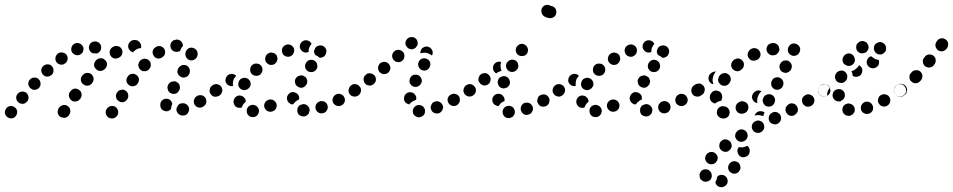

<svg xmlns="http://www.w3.org/2000/svg" viewBox="-39 -445 3882 782"><path d="M431 -10Q426 -13 422 -13Q417 -14 412 -13Q407 -12 403 -9Q399 -6 396 -2L395 -1Q390 8 392 18Q395 28 403 34Q408 36 412 37Q417 38 422 37Q427 36 431 33Q435 30 438 26L439 25Q444 16 442 6Q439 -4 431 -10ZM21 -8Q13 -14 2 -13Q-8 -11 -14 -3Q-20 6 -19 16Q-17 26 -9 32Q0 38 10 37Q20 35 26 27Q32 18 31 8Q29 -2 21 -8ZM247 3Q246 -2 244 -6Q241 -10 237 -13Q233 -16 228 -17Q223 -18 218 -17Q213 -16 209 -13Q205 -11 202 -7L200 -4Q195 4 196 14Q198 25 207 31Q211 33 216 34Q221 35 225 35Q230 34 235 31Q239 28 242 24L243 22Q246 18 247 13Q248 8 247 3ZM727 14Q730 9 731 4Q732 0 731 -5Q728 -15 719 -21Q711 -26 701 -24H699Q694 -23 690 -20Q686 -17 684 -12Q681 -8 680 -3Q679 2 680 6Q683 16 692 22Q700 27 710 25H712Q717 24 721 21Q725 18 727 14ZM623 3Q619 0 617 -4Q614 -9 614 -14Q614 -15 614 -17Q613 -27 620 -35Q627 -42 637 -43Q642 -43 647 -42Q651 -40 655 -37Q658 -34 660 -30Q662 -26 663 -22Q659 -15 658 -6Q657 -3 657 0Q654 3 650 5Q646 8 642 8Q637 9 632 7Q627 6 623 3ZM798 -46Q795 -50 791 -53Q787 -56 782 -57Q777 -58 772 -57Q767 -56 763 -54L762 -53Q753 -47 751 -37Q749 -27 754 -18Q757 -14 761 -11Q765 -8 770 -7Q775 -6 780 -7Q784 -8 789 -11L790 -12Q799 -17 801 -27Q803 -37 798 -46ZM68 -67Q60 -73 50 -72Q40 -71 33 -63Q26 -55 27 -45Q28 -35 36 -28Q40 -25 45 -23Q50 -22 55 -22Q60 -23 64 -25Q68 -28 72 -32Q78 -40 77 -50Q76 -60 68 -67ZM472 -76Q468 -79 463 -80Q458 -80 453 -79Q448 -78 444 -75Q440 -72 438 -68L437 -67Q431 -58 434 -48Q436 -38 445 -33Q449 -30 454 -29Q459 -28 463 -29Q468 -30 472 -33Q476 -36 479 -40L480 -42Q485 -50 483 -60Q481 -70 472 -76ZM293 -63Q292 -68 290 -72Q287 -76 283 -79Q274 -85 264 -84Q254 -82 248 -73L246 -71Q243 -67 242 -62Q241 -57 242 -52Q243 -47 246 -43Q248 -39 252 -36Q256 -33 261 -32Q266 -31 271 -32Q276 -33 280 -35Q284 -38 287 -42L289 -44Q292 -49 293 -53Q294 -58 293 -63ZM865 -73Q866 -77 865 -82Q864 -87 861 -91Q855 -100 845 -101Q835 -103 826 -97L825 -96Q821 -94 818 -89Q816 -85 815 -80Q814 -75 815 -70Q816 -66 819 -62Q825 -53 835 -51Q845 -50 854 -56H855Q859 -59 862 -63Q865 -68 865 -73ZM655 -66Q659 -64 664 -63Q669 -62 674 -63Q679 -64 683 -67Q687 -70 689 -75L690 -76Q696 -85 693 -95Q691 -105 682 -110Q678 -113 673 -114Q668 -114 663 -113Q658 -112 654 -109Q650 -106 647 -102V-101Q641 -92 644 -82Q646 -72 655 -66ZM126 -105Q126 -110 124 -115Q122 -119 118 -123Q111 -130 100 -129Q90 -129 83 -121Q76 -114 76 -103Q77 -93 85 -86Q92 -79 103 -79Q113 -80 120 -87Q123 -91 125 -96Q127 -101 126 -105ZM516 -140Q512 -143 507 -144Q503 -145 498 -144Q493 -144 489 -141Q484 -138 482 -134L481 -133Q475 -125 476 -114Q478 -104 487 -98Q491 -95 496 -94Q500 -93 505 -94Q510 -95 514 -97Q519 -100 521 -104L522 -105Q528 -114 527 -124Q525 -134 516 -140ZM342 -126Q342 -131 339 -135Q337 -140 333 -143Q325 -149 315 -148Q304 -147 298 -139L296 -137Q293 -133 291 -128Q290 -123 290 -119Q291 -114 293 -109Q296 -105 300 -102Q308 -95 318 -96Q328 -97 335 -105L337 -108Q340 -111 341 -116Q343 -121 342 -126ZM684 -148Q686 -143 689 -139Q692 -135 696 -133Q705 -127 715 -130Q725 -132 730 -141L731 -142Q734 -147 734 -152Q735 -157 734 -161Q733 -166 730 -170Q727 -174 723 -177Q714 -182 704 -180Q694 -177 688 -168L687 -167Q685 -163 684 -158Q683 -153 684 -148ZM172 -140Q179 -148 179 -158Q179 -168 172 -176Q165 -183 155 -183Q144 -183 137 -176Q133 -173 131 -168Q129 -164 129 -159Q129 -154 131 -149Q133 -144 136 -141Q143 -133 153 -133Q164 -133 171 -140Q171 -140 172 -140Q172 -140 172 -140ZM575 -182Q575 -187 573 -192Q571 -196 567 -200Q559 -206 549 -206Q539 -205 532 -198L531 -197Q527 -193 526 -188Q524 -184 524 -179Q525 -174 527 -169Q529 -165 533 -161Q540 -154 551 -155Q561 -155 568 -163L569 -164Q572 -168 574 -173Q576 -177 575 -182ZM389 -200Q382 -208 372 -208Q362 -208 354 -201L352 -199Q345 -192 344 -181Q344 -171 352 -164Q359 -156 369 -156Q379 -156 387 -163L389 -165Q396 -172 397 -183Q397 -193 389 -200ZM226 -187Q235 -193 236 -203Q238 -213 232 -222Q225 -230 215 -231Q205 -233 197 -227Q193 -224 190 -219Q187 -215 187 -210Q186 -205 187 -201Q188 -196 191 -192Q198 -183 208 -182Q218 -180 226 -187ZM716 -225Q716 -214 723 -207Q730 -199 741 -199Q746 -199 750 -201Q755 -203 759 -207Q762 -210 764 -215Q766 -219 766 -224V-225Q766 -226 766 -226Q766 -231 764 -236Q762 -241 758 -244Q755 -247 750 -249Q745 -251 740 -251Q730 -251 723 -243Q716 -236 716 -225Q716 -225 716 -225ZM459 -227Q460 -232 460 -237Q459 -242 456 -246Q454 -250 450 -253Q446 -256 441 -257Q436 -258 431 -258Q426 -257 422 -254L419 -253Q415 -250 412 -246Q409 -242 408 -237Q407 -233 408 -228Q408 -223 411 -219Q416 -210 426 -207Q436 -205 445 -210L448 -212Q452 -214 455 -218Q458 -222 459 -227ZM630 -246Q627 -250 623 -253Q619 -256 614 -257Q609 -258 604 -257Q599 -256 595 -253L594 -252Q585 -247 583 -237Q581 -227 587 -218Q589 -214 593 -211Q597 -208 602 -207Q607 -206 612 -207Q617 -208 621 -211L622 -212Q631 -217 633 -227Q635 -238 630 -246ZM286 -222Q276 -218 267 -222Q257 -226 253 -235Q249 -245 253 -254Q257 -264 266 -268Q276 -272 285 -268Q295 -264 299 -255Q300 -254 300 -253Q300 -251 301 -250Q301 -249 301 -249Q301 -247 301 -244Q301 -237 297 -231Q293 -225 286 -222ZM335 -230Q333 -231 331 -233Q324 -240 323 -250Q323 -260 329 -268Q336 -276 347 -276Q357 -277 365 -270Q373 -263 373 -253Q374 -242 367 -235Q365 -233 363 -231Q362 -230 360 -229Q356 -228 353 -227Q353 -227 353 -227Q349 -228 344 -228Q342 -228 339 -228Q337 -229 335 -230ZM508 -282Q509 -282 510 -282H511Q516 -282 521 -280Q525 -278 529 -274Q532 -271 534 -266Q536 -262 536 -257Q536 -255 536 -253Q535 -251 535 -249Q528 -249 521 -246Q512 -242 505 -235Q504 -234 503 -232Q494 -234 489 -241Q483 -248 483 -256Q483 -267 490 -274Q497 -282 508 -282ZM706 -259Q706 -260 706 -261Q705 -271 697 -278Q690 -284 679 -284L678 -283Q673 -283 668 -281Q664 -279 661 -275Q657 -271 656 -266Q654 -262 655 -257Q656 -246 663 -240Q671 -233 682 -234H683Q686 -234 689 -235Q692 -236 695 -238Q696 -240 696 -242Q700 -251 706 -258Q706 -259 706 -259Z M1009 24Q1013 20 1014 16Q1016 11 1016 6Q1015 -4 1008 -11Q1000 -18 990 -18H989Q979 -17 972 -10Q965 -2 966 8Q966 13 968 18Q970 22 974 26Q977 29 982 31Q987 32 992 32Q997 32 1001 30Q1006 28 1009 24ZM1213 23Q1217 20 1219 16Q1221 11 1222 6Q1223 -4 1216 -12Q1209 -20 1199 -21H1198Q1193 -21 1189 -19Q1184 -18 1180 -15Q1176 -11 1174 -7Q1172 -3 1172 2Q1171 13 1177 21Q1184 28 1194 29H1195Q1200 30 1205 28Q1209 27 1213 23ZM1293 3Q1296 -2 1296 -7Q1296 -12 1295 -16Q1292 -26 1282 -31Q1273 -35 1263 -32Q1258 -30 1254 -27Q1251 -24 1248 -19Q1246 -15 1246 -10Q1245 -5 1247 0Q1250 9 1259 14Q1269 19 1279 15Q1284 14 1287 11Q1291 7 1293 3ZM1085 -27Q1082 -31 1079 -34Q1075 -37 1070 -39Q1065 -40 1060 -40Q1055 -39 1051 -37Q1041 -32 1038 -22Q1035 -12 1040 -3Q1043 2 1047 5Q1050 8 1055 9Q1060 11 1065 10Q1070 10 1074 7H1075Q1084 2 1087 -8Q1090 -18 1085 -27ZM912 -30Q912 -35 914 -40Q915 -44 919 -48Q922 -52 927 -54Q931 -56 936 -56Q947 -56 954 -49Q962 -42 962 -32Q962 -32 962 -31Q962 -31 962 -31Q959 -28 956 -25Q949 -18 946 -8Q945 -8 945 -7Q944 -6 942 -6Q940 -6 938 -6Q928 -5 920 -12Q913 -19 912 -30ZM1365 -30Q1366 -35 1366 -40Q1365 -45 1363 -49Q1361 -54 1357 -57Q1353 -60 1348 -62Q1344 -63 1339 -63Q1334 -63 1329 -60Q1320 -55 1317 -46Q1313 -36 1318 -26Q1320 -22 1324 -19Q1328 -16 1333 -14Q1337 -13 1342 -13Q1347 -13 1352 -16Q1357 -18 1360 -22Q1363 -26 1365 -30ZM1134 -31Q1131 -35 1130 -40Q1129 -45 1130 -50Q1133 -60 1141 -66Q1150 -72 1160 -69Q1165 -68 1169 -65Q1173 -63 1176 -58Q1179 -54 1179 -50Q1180 -45 1179 -40Q1172 -37 1166 -32Q1159 -27 1155 -20Q1154 -20 1152 -20Q1151 -20 1149 -20Q1145 -21 1141 -24Q1136 -27 1134 -31ZM1426 -91Q1423 -95 1419 -98Q1415 -101 1410 -101Q1405 -102 1400 -101Q1395 -100 1391 -97Q1383 -91 1381 -81Q1379 -71 1385 -62Q1388 -58 1392 -55Q1396 -53 1401 -52Q1406 -51 1411 -52Q1416 -53 1420 -56Q1429 -62 1430 -73Q1432 -83 1426 -91ZM855 -57H856Q860 -60 862 -64Q865 -68 866 -73Q867 -78 866 -83Q865 -87 862 -92Q856 -100 846 -102Q836 -104 827 -98Q823 -95 820 -90Q817 -86 816 -81Q816 -76 817 -72Q818 -67 820 -63Q826 -54 837 -52Q847 -51 855 -56ZM944 -81Q953 -76 963 -79Q973 -82 978 -91H979Q984 -100 981 -110Q978 -120 969 -125Q960 -130 950 -127Q940 -125 935 -116V-115Q930 -106 932 -96Q935 -86 944 -81ZM1163 -107Q1164 -102 1167 -98Q1170 -94 1174 -92Q1183 -86 1193 -88Q1203 -91 1208 -100H1209Q1211 -104 1212 -109Q1213 -114 1212 -119Q1210 -124 1208 -128Q1205 -132 1200 -134Q1192 -140 1182 -137Q1171 -135 1166 -126Q1163 -122 1162 -117Q1162 -112 1163 -107ZM908 -144Q899 -145 891 -140Q886 -137 884 -133Q881 -129 880 -124Q879 -120 879 -115Q880 -110 883 -106Q887 -99 895 -96Q902 -93 910 -95Q909 -102 910 -110Q911 -119 915 -127H916Q919 -132 923 -136Q916 -143 908 -144ZM986 -144Q993 -137 1004 -136Q1014 -136 1022 -142V-143Q1030 -150 1030 -160Q1031 -170 1024 -178Q1017 -186 1006 -186Q996 -187 988 -180Q980 -173 980 -162Q979 -152 986 -144ZM1215 -155Q1223 -150 1234 -152Q1244 -154 1249 -162L1250 -163Q1255 -171 1253 -181Q1251 -192 1243 -197Q1234 -203 1224 -201Q1214 -199 1208 -190Q1202 -181 1204 -171Q1206 -161 1215 -155ZM1044 -193Q1050 -184 1060 -181Q1070 -179 1079 -184Q1083 -187 1086 -191Q1089 -195 1090 -200Q1092 -205 1091 -209Q1090 -214 1088 -219Q1082 -228 1072 -230Q1062 -233 1053 -227Q1044 -222 1042 -212Q1039 -202 1044 -193ZM1244 -247V-248Q1249 -257 1259 -259Q1269 -262 1278 -257Q1282 -255 1285 -251Q1288 -247 1290 -242Q1291 -238 1290 -233Q1290 -228 1287 -223Q1284 -216 1277 -213Q1270 -209 1262 -210Q1259 -213 1255 -216Q1250 -219 1245 -221Q1241 -227 1240 -234Q1240 -241 1244 -247ZM1111 -249Q1109 -244 1109 -239Q1109 -235 1111 -230Q1114 -220 1124 -216Q1133 -212 1143 -215V-216Q1153 -219 1157 -229Q1161 -238 1158 -248Q1154 -258 1144 -262Q1135 -266 1125 -262Q1120 -260 1117 -257Q1113 -254 1111 -249ZM1208 -231H1207Q1197 -231 1190 -238Q1182 -246 1182 -256Q1182 -266 1190 -274Q1197 -281 1207 -281H1208Q1215 -281 1221 -277Q1227 -273 1230 -267Q1227 -263 1224 -258Q1219 -250 1218 -241Q1218 -237 1218 -233Q1215 -232 1213 -232Q1210 -231 1208 -231Z M1684 26Q1688 23 1690 19Q1692 14 1692 9Q1693 -1 1686 -9Q1679 -17 1669 -17Q1658 -18 1651 -11Q1643 -4 1642 6Q1642 11 1643 16Q1645 21 1648 24Q1652 28 1656 30Q1661 32 1666 33Q1671 33 1675 31Q1680 30 1684 26ZM1763 3Q1765 -2 1766 -7Q1766 -12 1764 -16Q1760 -26 1751 -30Q1742 -35 1732 -31Q1727 -30 1723 -26Q1720 -23 1718 -18Q1716 -14 1715 -9Q1715 -4 1717 1Q1720 11 1730 15Q1739 19 1749 16Q1754 14 1757 11Q1761 7 1763 3ZM1821 -16Q1825 -18 1828 -22Q1832 -26 1833 -31Q1835 -35 1834 -40Q1834 -45 1832 -50Q1827 -59 1817 -62Q1807 -65 1798 -60Q1789 -56 1785 -46Q1782 -36 1787 -27Q1789 -22 1793 -19Q1797 -16 1802 -14Q1806 -13 1811 -13Q1816 -14 1821 -16ZM1611 -29Q1608 -33 1607 -38Q1606 -43 1607 -48Q1608 -58 1616 -64Q1624 -71 1635 -69Q1640 -69 1644 -66Q1648 -64 1651 -60Q1654 -56 1656 -51Q1657 -46 1656 -41Q1656 -40 1656 -40Q1656 -39 1656 -38Q1654 -38 1652 -37Q1643 -34 1636 -28Q1631 -24 1628 -20Q1628 -20 1628 -20Q1628 -20 1628 -20Q1623 -20 1619 -23Q1615 -25 1611 -29ZM1899 -73Q1899 -78 1898 -83Q1897 -87 1894 -92Q1888 -100 1878 -102Q1868 -103 1859 -97Q1855 -94 1853 -90Q1850 -86 1849 -81Q1848 -76 1849 -71Q1851 -66 1853 -62Q1860 -54 1870 -52Q1880 -51 1888 -57Q1893 -60 1895 -64Q1898 -68 1899 -73ZM1427 -91Q1421 -100 1411 -102Q1400 -104 1392 -98Q1388 -95 1385 -91Q1382 -86 1381 -81Q1381 -77 1382 -72Q1383 -67 1385 -63Q1388 -59 1392 -56Q1397 -53 1402 -52Q1406 -52 1411 -53Q1416 -54 1420 -56V-57Q1429 -62 1431 -73Q1433 -83 1427 -91ZM1643 -93Q1648 -91 1653 -91Q1658 -91 1663 -93Q1667 -95 1671 -98Q1674 -101 1676 -106H1677Q1681 -116 1677 -125Q1673 -135 1664 -139Q1659 -141 1654 -141Q1649 -141 1645 -140Q1640 -138 1636 -134Q1633 -131 1631 -126Q1627 -117 1630 -107Q1634 -98 1643 -93ZM1487 -137Q1484 -141 1479 -143Q1475 -146 1470 -146Q1465 -147 1460 -146Q1456 -145 1452 -142V-141Q1443 -135 1442 -125Q1441 -115 1447 -106Q1450 -102 1454 -100Q1458 -97 1463 -97Q1468 -96 1473 -97Q1478 -99 1482 -102Q1490 -108 1492 -118Q1493 -129 1487 -137ZM1551 -166Q1551 -171 1550 -176Q1548 -180 1545 -184Q1542 -188 1538 -190Q1533 -193 1528 -193Q1524 -194 1519 -192Q1514 -191 1510 -188Q1506 -185 1504 -180Q1501 -176 1501 -171Q1500 -166 1502 -161Q1503 -156 1506 -152Q1510 -149 1514 -146Q1518 -144 1523 -143Q1528 -143 1533 -144Q1538 -146 1542 -149Q1546 -152 1548 -157Q1550 -161 1551 -166ZM1676 -161Q1685 -156 1695 -158Q1705 -161 1710 -170Q1716 -179 1713 -189Q1711 -199 1702 -204Q1693 -209 1683 -207Q1673 -205 1668 -196Q1662 -187 1665 -177Q1667 -167 1676 -161ZM1602 -234Q1595 -241 1585 -242Q1575 -243 1567 -236Q1559 -229 1558 -218Q1558 -208 1565 -200Q1571 -193 1582 -192Q1592 -191 1600 -198Q1608 -205 1608 -216Q1609 -226 1602 -234ZM1703 -255Q1713 -253 1719 -244Q1725 -236 1723 -226Q1722 -224 1722 -222Q1721 -220 1720 -219Q1717 -221 1714 -223Q1706 -228 1697 -230Q1687 -231 1678 -229Q1676 -228 1673 -228Q1673 -230 1673 -232Q1673 -234 1674 -236Q1676 -246 1684 -251Q1693 -257 1703 -255ZM1639 -244Q1634 -244 1629 -246Q1624 -247 1621 -251Q1613 -258 1612 -268Q1612 -278 1619 -286Q1626 -294 1636 -294Q1647 -295 1654 -288Q1658 -285 1660 -280Q1662 -276 1662 -271Q1663 -268 1662 -265Q1662 -262 1661 -260Q1659 -258 1658 -257Q1657 -255 1656 -253Q1653 -249 1648 -247Q1644 -245 1639 -244Z M2051 29Q2054 25 2056 21Q2058 16 2058 11Q2058 1 2051 -7Q2043 -14 2033 -14Q2028 -14 2023 -12Q2019 -10 2015 -7Q2012 -3 2010 1Q2008 6 2008 11Q2008 21 2015 29Q2022 36 2033 36Q2038 36 2042 34Q2047 32 2051 29ZM2130 -11Q2129 -15 2125 -19Q2122 -23 2117 -25Q2113 -27 2108 -27Q2103 -27 2098 -26Q2088 -22 2084 -13Q2080 -3 2083 6Q2085 11 2088 15Q2091 18 2096 21Q2100 23 2105 23Q2110 23 2115 21Q2125 18 2129 8Q2134 -1 2130 -11ZM2196 -48Q2193 -53 2189 -56Q2185 -59 2180 -60Q2175 -61 2170 -60Q2165 -59 2161 -57Q2152 -52 2150 -41Q2147 -31 2153 -23Q2155 -18 2159 -15Q2163 -12 2168 -11Q2173 -10 2178 -11Q2183 -11 2187 -14Q2196 -19 2198 -29Q2201 -40 2196 -48ZM1972 -22Q1969 -26 1967 -30Q1966 -35 1966 -40Q1967 -51 1975 -57Q1983 -64 1994 -63Q2004 -62 2010 -54Q2017 -46 2016 -36Q2016 -35 2016 -35Q2016 -34 2016 -33Q2016 -33 2015 -33Q2006 -30 1999 -23Q1995 -18 1992 -13Q1991 -13 1990 -13Q1990 -13 1989 -13Q1984 -14 1980 -16Q1975 -18 1972 -22ZM2257 -91Q2255 -95 2250 -98Q2246 -101 2241 -102Q2236 -102 2232 -101Q2227 -100 2223 -97H2222Q2214 -91 2212 -81Q2210 -71 2216 -63Q2219 -58 2223 -56Q2228 -53 2233 -52Q2237 -51 2242 -52Q2247 -54 2251 -56V-57Q2260 -63 2262 -73Q2263 -83 2257 -91ZM1895 -91Q1892 -95 1888 -98Q1884 -101 1879 -102Q1874 -103 1869 -102Q1864 -100 1860 -98Q1856 -95 1853 -91Q1850 -86 1849 -81Q1849 -77 1850 -72Q1851 -67 1853 -63Q1859 -54 1870 -52Q1880 -51 1888 -56V-57Q1897 -62 1899 -73Q1901 -83 1895 -91ZM2003 -87Q2007 -85 2012 -85Q2017 -85 2022 -87Q2027 -88 2030 -92Q2034 -95 2036 -100Q2040 -109 2036 -119Q2032 -129 2023 -133Q2013 -137 2004 -133Q1994 -130 1990 -120Q1986 -110 1990 -101Q1993 -91 2003 -87ZM1954 -137Q1948 -146 1938 -147Q1927 -148 1919 -142Q1915 -139 1913 -134Q1910 -130 1910 -125Q1909 -120 1910 -115Q1912 -111 1915 -107Q1921 -99 1931 -97Q1941 -96 1950 -102Q1958 -109 1959 -119Q1961 -129 1954 -137ZM1978 -188Q1982 -191 1987 -193Q1991 -194 1996 -194Q1998 -193 1999 -193Q2001 -193 2002 -192Q2001 -188 2000 -184Q1999 -174 2001 -164Q2002 -160 2004 -157Q2000 -156 1996 -154Q1988 -151 1982 -146Q1980 -148 1978 -149Q1976 -151 1974 -153Q1968 -161 1969 -171Q1970 -182 1978 -188ZM2035 -155Q2044 -150 2054 -153Q2064 -156 2069 -165Q2074 -174 2071 -184Q2069 -194 2060 -199Q2051 -204 2041 -201Q2031 -198 2025 -189Q2020 -180 2023 -170Q2026 -160 2035 -155ZM2062 -236Q2063 -231 2066 -227Q2069 -223 2073 -220Q2077 -218 2082 -217Q2087 -216 2092 -217Q2096 -218 2101 -220Q2105 -223 2107 -227H2108Q2110 -232 2111 -236Q2112 -241 2111 -246Q2110 -251 2107 -255Q2105 -259 2100 -262Q2096 -265 2091 -266Q2087 -267 2082 -266Q2077 -265 2073 -262Q2069 -259 2066 -255Q2063 -251 2062 -246Q2061 -241 2062 -236ZM2227 -396Q2227 -386 2220 -378Q2212 -371 2202 -371Q2194 -371 2187 -374Q2180 -376 2174 -381Q2167 -388 2166 -398Q2165 -408 2171 -416Q2177 -424 2187 -425Q2196 -426 2204 -421Q2214 -420 2221 -413Q2227 -406 2227 -396Z M2405 24Q2409 20 2410 16Q2412 11 2412 6Q2411 -4 2404 -11Q2396 -18 2386 -18H2385Q2375 -17 2368 -10Q2361 -2 2362 8Q2362 13 2364 18Q2366 22 2370 26Q2373 29 2378 31Q2383 32 2388 32Q2393 32 2397 30Q2402 28 2405 24ZM2609 23Q2613 20 2615 16Q2617 11 2618 6Q2619 -4 2612 -12Q2605 -20 2595 -21H2594Q2589 -21 2585 -19Q2580 -18 2576 -15Q2572 -11 2570 -7Q2568 -3 2568 2Q2567 13 2573 21Q2580 28 2590 29H2591Q2596 30 2601 28Q2605 27 2609 23ZM2689 3Q2692 -2 2692 -7Q2692 -12 2691 -16Q2688 -26 2678 -31Q2669 -35 2659 -32Q2654 -30 2650 -27Q2647 -24 2644 -19Q2642 -15 2642 -10Q2641 -5 2643 0Q2646 9 2655 14Q2665 19 2675 15Q2680 14 2683 11Q2687 7 2689 3ZM2481 -27Q2478 -31 2475 -34Q2471 -37 2466 -39Q2461 -40 2456 -40Q2451 -39 2447 -37Q2437 -32 2434 -22Q2431 -12 2436 -3Q2439 2 2443 5Q2446 8 2451 9Q2456 11 2461 10Q2466 10 2470 7H2471Q2480 2 2483 -8Q2486 -18 2481 -27ZM2308 -30Q2308 -35 2310 -40Q2311 -44 2315 -48Q2318 -52 2323 -54Q2327 -56 2332 -56Q2343 -56 2350 -49Q2358 -42 2358 -32Q2358 -32 2358 -31Q2358 -31 2358 -31Q2355 -28 2352 -25Q2345 -18 2342 -8Q2341 -8 2341 -7Q2340 -6 2338 -6Q2336 -6 2334 -6Q2324 -5 2316 -12Q2309 -19 2308 -30ZM2761 -30Q2762 -35 2762 -40Q2761 -45 2759 -49Q2757 -54 2753 -57Q2749 -60 2744 -62Q2740 -63 2735 -63Q2730 -63 2725 -60Q2716 -55 2713 -46Q2709 -36 2714 -26Q2716 -22 2720 -19Q2724 -16 2729 -14Q2733 -13 2738 -13Q2743 -13 2748 -16Q2753 -18 2756 -22Q2759 -26 2761 -30ZM2530 -31Q2527 -35 2526 -40Q2525 -45 2526 -50Q2529 -60 2537 -66Q2546 -72 2556 -69Q2561 -68 2565 -65Q2569 -63 2572 -58Q2575 -54 2575 -50Q2576 -45 2575 -40Q2568 -37 2562 -32Q2555 -27 2551 -20Q2550 -20 2548 -20Q2547 -20 2545 -20Q2541 -21 2537 -24Q2532 -27 2530 -31ZM2822 -91Q2819 -95 2815 -98Q2811 -101 2806 -101Q2801 -102 2796 -101Q2791 -100 2787 -97Q2779 -91 2777 -81Q2775 -71 2781 -62Q2784 -58 2788 -55Q2792 -53 2797 -52Q2802 -51 2807 -52Q2812 -53 2816 -56Q2825 -62 2826 -73Q2828 -83 2822 -91ZM2251 -57H2252Q2256 -60 2258 -64Q2261 -68 2262 -73Q2263 -78 2262 -83Q2261 -87 2258 -92Q2252 -100 2242 -102Q2232 -104 2223 -98Q2219 -95 2216 -90Q2213 -86 2212 -81Q2212 -76 2213 -72Q2214 -67 2216 -63Q2222 -54 2233 -52Q2243 -51 2251 -56ZM2340 -81Q2349 -76 2359 -79Q2369 -82 2374 -91H2375Q2380 -100 2377 -110Q2374 -120 2365 -125Q2356 -130 2346 -127Q2336 -125 2331 -116V-115Q2326 -106 2328 -96Q2331 -86 2340 -81ZM2559 -107Q2560 -102 2563 -98Q2566 -94 2570 -92Q2579 -86 2589 -88Q2599 -91 2604 -100H2605Q2607 -104 2608 -109Q2609 -114 2608 -119Q2606 -124 2604 -128Q2601 -132 2596 -134Q2588 -140 2578 -137Q2567 -135 2562 -126Q2559 -122 2558 -117Q2558 -112 2559 -107ZM2304 -144Q2295 -145 2287 -140Q2282 -137 2280 -133Q2277 -129 2276 -124Q2275 -120 2275 -115Q2276 -110 2279 -106Q2283 -99 2291 -96Q2298 -93 2306 -95Q2305 -102 2306 -110Q2307 -119 2311 -127H2312Q2315 -132 2319 -136Q2312 -143 2304 -144ZM2382 -144Q2389 -137 2400 -136Q2410 -136 2418 -142V-143Q2426 -150 2426 -160Q2427 -170 2420 -178Q2413 -186 2402 -186Q2392 -187 2384 -180Q2376 -173 2376 -162Q2375 -152 2382 -144ZM2611 -155Q2619 -150 2630 -152Q2640 -154 2645 -162L2646 -163Q2651 -171 2649 -181Q2647 -192 2639 -197Q2630 -203 2620 -201Q2610 -199 2604 -190Q2598 -181 2600 -171Q2602 -161 2611 -155ZM2440 -193Q2446 -184 2456 -181Q2466 -179 2475 -184Q2479 -187 2482 -191Q2485 -195 2486 -200Q2488 -205 2487 -209Q2486 -214 2484 -219Q2478 -228 2468 -230Q2458 -233 2449 -227Q2440 -222 2438 -212Q2435 -202 2440 -193ZM2640 -247V-248Q2645 -257 2655 -259Q2665 -262 2674 -257Q2678 -255 2681 -251Q2684 -247 2686 -242Q2687 -238 2686 -233Q2686 -228 2683 -223Q2680 -216 2673 -213Q2666 -209 2658 -210Q2655 -213 2651 -216Q2646 -219 2641 -221Q2637 -227 2636 -234Q2636 -241 2640 -247ZM2507 -249Q2505 -244 2505 -239Q2505 -235 2507 -230Q2510 -220 2520 -216Q2529 -212 2539 -215V-216Q2549 -219 2553 -229Q2557 -238 2554 -248Q2550 -258 2540 -262Q2531 -266 2521 -262Q2516 -260 2513 -257Q2509 -254 2507 -249ZM2604 -231H2603Q2593 -231 2586 -238Q2578 -246 2578 -256Q2578 -266 2586 -274Q2593 -281 2603 -281H2604Q2611 -281 2617 -277Q2623 -273 2626 -267Q2623 -263 2620 -258Q2615 -250 2614 -241Q2614 -237 2614 -233Q2611 -232 2609 -232Q2606 -231 2604 -231Z M2875 297Q2875 299 2875 300Q2876 302 2877 304Q2881 313 2891 316Q2901 319 2910 315L2911 314Q2916 312 2919 308Q2922 305 2924 300Q2925 295 2925 290Q2924 285 2922 281Q2920 276 2916 273Q2912 270 2908 268Q2903 267 2898 267Q2893 267 2889 270H2888Q2886 271 2885 272Q2884 273 2883 274Q2883 275 2882 276Q2881 285 2876 294Q2876 295 2875 297ZM2848 248Q2844 245 2839 245Q2834 244 2829 245Q2824 246 2820 249Q2816 252 2814 256Q2811 261 2810 266Q2810 270 2811 275Q2811 276 2811 277Q2812 282 2815 286Q2818 289 2823 292Q2827 294 2832 295Q2837 296 2842 294Q2852 292 2857 283Q2862 274 2859 264Q2859 264 2859 263Q2858 259 2855 255Q2852 251 2848 248ZM2938 258Q2942 261 2947 262Q2952 263 2957 262Q2961 261 2966 258Q2970 255 2972 251L2973 250Q2979 242 2976 231Q2974 221 2966 216Q2957 210 2947 212Q2937 214 2931 223V224Q2925 232 2927 242Q2929 253 2938 258ZM2874 179Q2871 176 2866 175Q2861 173 2856 174Q2851 174 2847 177Q2842 179 2839 183V184Q2832 192 2833 202Q2835 213 2843 219Q2851 225 2861 224Q2871 223 2878 215V214Q2885 206 2884 196Q2883 186 2874 179ZM2967 159Q2962 168 2966 178Q2969 188 2978 193Q2987 198 2997 194Q3007 191 3012 182V181Q3016 173 3014 163Q3012 154 3004 149Q2996 153 2987 155Q2979 156 2970 154Q2970 155 2969 156Q2968 157 2968 158ZM2936 133Q2933 129 2929 127Q2925 124 2920 123Q2915 122 2910 123Q2906 124 2901 127V128Q2892 134 2891 144Q2889 154 2895 163Q2898 167 2902 169Q2906 172 2911 173Q2916 174 2921 173Q2926 172 2930 169V168Q2939 162 2941 152Q2942 142 2936 133ZM3005 114Q3007 109 3006 104Q3005 99 3003 95Q2998 86 2988 83Q2978 80 2969 85L2968 86Q2964 88 2961 92Q2958 96 2956 101Q2955 106 2955 111Q2956 116 2959 120Q2964 129 2974 132Q2984 134 2993 129Q2998 126 3001 122Q3004 119 3005 114ZM3073 79Q3074 74 3074 69Q3073 64 3071 59Q3066 50 3056 47Q3047 44 3037 49Q3027 54 3024 64Q3021 73 3026 83Q3031 92 3040 95Q3050 98 3059 94L3060 93Q3065 91 3068 87Q3071 83 3073 79ZM3128 59H3129Q3133 56 3136 53Q3140 49 3141 44Q3143 39 3142 34Q3142 29 3140 25Q3135 16 3125 12Q3115 9 3106 14H3105Q3101 17 3098 20Q3094 24 3093 29Q3091 33 3092 38Q3092 43 3094 48Q3099 57 3109 60Q3119 64 3128 59ZM2924 32Q2928 29 2930 25Q2932 20 2933 15Q2933 10 2932 6Q2930 1 2927 -3Q2924 -7 2920 -9Q2915 -12 2910 -12Q2910 -12 2909 -12Q2899 -14 2891 -8Q2882 -2 2881 9Q2880 14 2881 18Q2882 23 2885 27Q2888 31 2893 34Q2897 36 2902 37Q2904 37 2905 38Q2910 38 2915 37Q2920 35 2924 32ZM3035 26Q3035 25 3035 24Q3036 23 3036 22V21Q3039 17 3042 14Q3046 10 3051 9Q3055 7 3060 8Q3065 8 3070 10Q3071 11 3073 12Q3074 12 3075 14Q3073 17 3071 22Q3070 25 3070 28Q3067 27 3063 26Q3054 23 3044 24Q3039 24 3035 26ZM3210 9Q3211 4 3211 -1Q3210 -6 3208 -10Q3203 -20 3193 -23Q3183 -26 3174 -21L3173 -20Q3169 -18 3166 -14Q3163 -11 3161 -6Q3160 -1 3160 4Q3161 9 3163 13Q3168 22 3178 26Q3187 29 3197 24V23Q3202 21 3205 17Q3208 13 3210 9ZM3008 0Q3010 -4 3009 -9Q3009 -14 3007 -19Q3002 -28 2992 -31Q2983 -35 2973 -30L2971 -29Q2967 -27 2963 -23Q2960 -19 2958 -15Q2957 -10 2957 -5Q2957 0 2960 5Q2964 14 2974 17Q2984 20 2993 16L2995 15Q3000 13 3003 9Q3006 5 3008 0ZM3277 -29Q3279 -34 3278 -39Q3277 -44 3275 -48Q3269 -57 3259 -60Q3249 -63 3241 -57H3240Q3235 -54 3232 -50Q3229 -47 3228 -42Q3227 -37 3228 -32Q3228 -27 3231 -23Q3236 -14 3246 -11Q3256 -9 3265 -14H3266Q3270 -17 3273 -21Q3276 -25 3277 -29ZM3069 -28Q3070 -23 3074 -19Q3077 -15 3081 -13Q3091 -9 3100 -12Q3110 -15 3115 -25Q3117 -30 3118 -35Q3118 -40 3117 -44Q3115 -49 3112 -53Q3108 -57 3104 -59Q3095 -63 3085 -60Q3075 -57 3070 -47Q3068 -42 3067 -37Q3067 -32 3069 -28ZM2853 -55V-57Q2855 -62 2858 -66Q2861 -70 2865 -73Q2869 -75 2874 -76Q2879 -77 2884 -75Q2894 -73 2899 -64Q2904 -55 2902 -45L2901 -42Q2901 -40 2900 -38Q2899 -36 2898 -34Q2896 -34 2895 -34Q2885 -32 2877 -26Q2876 -25 2875 -24Q2874 -24 2873 -24Q2872 -24 2871 -24Q2861 -27 2855 -36Q2850 -45 2853 -55ZM3063 -73Q3056 -77 3049 -77Q3041 -76 3035 -71L3033 -69Q3025 -63 3024 -52Q3023 -42 3030 -34Q3033 -30 3037 -28Q3041 -26 3046 -25Q3044 -32 3045 -40Q3046 -49 3050 -57Q3054 -66 3061 -72Q3062 -73 3063 -73ZM3338 -91Q3336 -95 3331 -98Q3327 -101 3322 -102Q3317 -102 3313 -101Q3308 -100 3304 -97H3303Q3299 -94 3296 -90Q3293 -86 3293 -81Q3292 -76 3293 -71Q3294 -66 3297 -62Q3303 -54 3313 -52Q3323 -50 3332 -56Q3341 -62 3343 -73Q3344 -83 3338 -91ZM2827 -94Q2824 -98 2820 -101Q2815 -104 2811 -105Q2806 -105 2801 -104Q2796 -103 2792 -100L2788 -97Q2784 -95 2781 -90Q2778 -86 2777 -81Q2777 -76 2778 -72Q2779 -67 2782 -63Q2784 -59 2789 -56Q2793 -53 2798 -52Q2803 -52 2807 -53Q2812 -54 2816 -57L2821 -59Q2829 -65 2831 -76Q2833 -86 2827 -94ZM3103 -96Q3104 -92 3108 -88Q3111 -84 3115 -82Q3125 -77 3135 -81Q3144 -84 3149 -93V-94Q3152 -99 3152 -104Q3152 -109 3151 -113Q3149 -118 3146 -122Q3142 -125 3138 -128Q3129 -132 3119 -129Q3109 -126 3105 -116H3104Q3102 -111 3102 -106Q3101 -101 3103 -96ZM2886 -116Q2887 -111 2890 -107Q2893 -103 2897 -100Q2905 -94 2916 -96Q2926 -98 2932 -107L2933 -109Q2939 -117 2937 -127Q2935 -138 2926 -143Q2918 -149 2908 -147Q2898 -145 2892 -137L2890 -135Q2888 -131 2887 -126Q2885 -121 2886 -116ZM2869 -153Q2865 -152 2861 -150L2857 -147Q2853 -144 2850 -140Q2848 -135 2847 -131Q2846 -126 2847 -121Q2848 -116 2851 -112Q2854 -108 2858 -105Q2862 -102 2867 -102Q2867 -102 2867 -102Q2867 -102 2867 -102Q2865 -106 2864 -112Q2862 -121 2865 -131Q2867 -140 2872 -147L2873 -149Q2875 -152 2877 -154Q2873 -154 2869 -153ZM3149 -151Q3154 -149 3159 -148Q3164 -148 3169 -150Q3173 -151 3177 -155Q3181 -158 3183 -162V-163Q3188 -172 3185 -182Q3181 -192 3172 -197Q3168 -199 3163 -199Q3158 -199 3153 -198Q3148 -196 3145 -193Q3141 -190 3139 -185L3138 -184Q3134 -175 3137 -165Q3140 -156 3149 -151ZM2945 -164Q2952 -156 2962 -155Q2972 -154 2980 -161L2982 -163Q2990 -169 2991 -180Q2992 -190 2985 -198Q2978 -206 2968 -207Q2958 -207 2950 -201L2948 -199Q2940 -192 2939 -182Q2938 -172 2945 -164ZM3008 -232Q3006 -227 3006 -222Q3006 -217 3008 -213Q3013 -203 3022 -199Q3032 -196 3041 -200L3044 -201Q3053 -205 3057 -215Q3061 -224 3056 -234Q3054 -238 3051 -242Q3047 -245 3043 -247Q3038 -249 3033 -249Q3028 -249 3023 -247L3021 -246Q3017 -244 3013 -240Q3010 -236 3008 -232ZM3184 -220Q3193 -215 3203 -219Q3212 -222 3217 -231V-232Q3222 -241 3219 -251Q3215 -261 3206 -265Q3197 -270 3187 -267Q3177 -263 3173 -254L3172 -253Q3168 -244 3171 -234Q3174 -224 3184 -220ZM3083 -241Q3085 -231 3093 -225Q3101 -218 3111 -220H3114Q3119 -221 3123 -223Q3127 -226 3130 -230Q3133 -234 3135 -239Q3136 -243 3135 -248Q3134 -253 3132 -258Q3129 -262 3125 -265Q3121 -268 3117 -269Q3112 -270 3107 -270L3105 -269Q3094 -268 3088 -260Q3082 -252 3083 -241Z M3442 8Q3443 3 3442 -2Q3442 -6 3439 -11Q3437 -15 3433 -18Q3429 -21 3424 -22L3423 -23Q3413 -25 3404 -20Q3395 -15 3393 -5Q3390 5 3395 14Q3400 23 3410 26H3411Q3421 29 3430 23Q3439 18 3442 8ZM3515 6Q3517 1 3517 -4Q3518 -9 3516 -13Q3513 -23 3504 -28Q3495 -33 3485 -30H3484Q3480 -28 3476 -25Q3472 -22 3470 -17Q3467 -13 3467 -8Q3467 -3 3468 2Q3471 12 3480 16Q3489 21 3499 18H3500Q3505 17 3509 13Q3512 10 3515 6ZM3586 -29Q3588 -34 3587 -39Q3587 -44 3584 -48Q3582 -53 3578 -56Q3574 -59 3569 -60Q3565 -62 3560 -61Q3555 -61 3550 -58Q3545 -56 3542 -52Q3539 -48 3538 -43Q3536 -38 3537 -33Q3537 -28 3540 -24Q3545 -15 3555 -12Q3565 -9 3574 -14Q3579 -17 3582 -21Q3585 -25 3586 -29ZM3352 -55V-56Q3352 -66 3358 -74Q3365 -81 3376 -82Q3386 -83 3394 -76Q3402 -69 3402 -59V-58Q3403 -54 3401 -50Q3400 -45 3397 -42Q3395 -41 3393 -39Q3388 -36 3384 -32Q3382 -32 3381 -32Q3380 -32 3379 -32Q3369 -31 3361 -38Q3353 -45 3352 -55ZM3652 -73Q3652 -78 3651 -82Q3650 -87 3647 -91Q3641 -100 3631 -102Q3621 -103 3613 -97H3612Q3608 -94 3605 -90Q3603 -86 3602 -81Q3601 -76 3602 -71Q3603 -66 3606 -62Q3612 -54 3622 -52Q3632 -50 3641 -56V-57Q3645 -59 3648 -64Q3651 -68 3652 -73ZM3304 -98Q3313 -104 3323 -102Q3333 -100 3339 -92Q3340 -91 3340 -90Q3341 -89 3341 -88Q3335 -81 3332 -72Q3329 -64 3330 -55Q3321 -50 3312 -53Q3303 -55 3297 -63Q3292 -71 3293 -81Q3295 -92 3304 -98ZM3365 -120Q3367 -115 3371 -112Q3375 -109 3380 -108Q3385 -107 3390 -107Q3395 -108 3399 -110Q3403 -113 3406 -116Q3410 -120 3411 -125V-126Q3414 -136 3409 -145Q3404 -154 3394 -157Q3384 -159 3375 -154Q3366 -149 3363 -139Q3361 -134 3362 -129Q3363 -124 3365 -120ZM3457 -175 3458 -176Q3459 -178 3460 -180Q3463 -178 3466 -175Q3469 -172 3471 -169Q3475 -160 3472 -150Q3469 -140 3460 -135Q3454 -132 3447 -132Q3440 -132 3434 -136Q3434 -137 3434 -137Q3433 -147 3429 -155Q3438 -157 3445 -163Q3452 -168 3457 -175ZM3540 -201Q3533 -202 3527 -204Q3519 -208 3512 -214Q3511 -215 3510 -216Q3509 -216 3508 -215Q3506 -215 3505 -214H3504Q3495 -209 3492 -199Q3489 -189 3494 -180Q3499 -171 3509 -168Q3519 -165 3528 -170Q3537 -174 3540 -183Q3543 -192 3540 -201ZM3404 -181Q3413 -175 3423 -177Q3433 -179 3439 -188Q3445 -197 3442 -207Q3440 -217 3432 -223Q3423 -229 3413 -227Q3403 -224 3397 -216V-215Q3391 -207 3393 -196Q3395 -186 3404 -181ZM3544 -274Q3549 -274 3554 -272Q3559 -270 3562 -267Q3563 -266 3563 -266Q3570 -259 3570 -248Q3571 -238 3563 -231Q3556 -223 3546 -223Q3535 -223 3528 -230Q3528 -230 3528 -230Q3525 -233 3523 -237Q3521 -241 3520 -245Q3521 -250 3521 -255Q3521 -255 3521 -255Q3522 -258 3523 -261Q3525 -264 3527 -266Q3530 -269 3535 -271Q3539 -273 3544 -274ZM3449 -261Q3448 -257 3448 -252Q3448 -247 3450 -242Q3454 -233 3464 -229Q3474 -226 3483 -230H3484Q3493 -234 3497 -244Q3501 -254 3496 -263Q3494 -268 3491 -271Q3487 -275 3482 -276Q3478 -278 3473 -278Q3468 -278 3463 -276V-275Q3458 -273 3455 -270Q3451 -266 3449 -261Z M3607 -61Q3601 -69 3602 -80Q3604 -90 3612 -96L3616 -99Q3624 -105 3635 -103Q3645 -101 3651 -93Q3657 -84 3655 -74Q3654 -64 3645 -58L3642 -55Q3633 -49 3623 -51Q3613 -53 3607 -61ZM3710 -153Q3702 -160 3692 -159Q3682 -159 3675 -152L3672 -148Q3668 -145 3666 -140Q3665 -135 3665 -130Q3665 -126 3667 -121Q3669 -116 3673 -113Q3680 -106 3690 -106Q3701 -106 3708 -114L3711 -117Q3718 -125 3718 -135Q3718 -145 3710 -153ZM3763 -218Q3755 -224 3744 -223Q3734 -222 3728 -214L3725 -210Q3718 -202 3720 -192Q3721 -182 3729 -175Q3733 -172 3738 -171Q3742 -169 3747 -170Q3752 -171 3757 -173Q3761 -175 3764 -179L3767 -183Q3773 -191 3772 -201Q3771 -211 3763 -218ZM3823 -267Q3822 -272 3820 -276Q3817 -281 3813 -284Q3805 -290 3795 -289Q3785 -288 3778 -279L3776 -276Q3773 -273 3772 -268Q3770 -263 3771 -258Q3772 -253 3774 -249Q3777 -244 3780 -241Q3789 -235 3799 -236Q3809 -238 3816 -246L3818 -249Q3821 -253 3822 -257Q3823 -262 3823 -267Z"/></svg>

Font: FRB American Cursive Guidelines Arrows Dotted Black
Style: Bold Italic
Weight: 900
Italic angle: -25°
Version: Version 2.0;Modular Font Editor K font №1